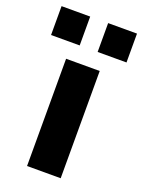

<svg xmlns="http://www.w3.org/2000/svg" viewBox="-140 -732 592 794"><g transform="rotate(20 156.0 -335.0)"><path d="M82 0V-472H230V0ZM-10 -543V-670H116V-543ZM195 -543V-670H322V-543Z"/></g></svg>

Font: Coval
Style: Black
Weight: 1000
Foundry: Context Ltd
Version: Version 001.000